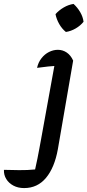

<svg xmlns="http://www.w3.org/2000/svg" viewBox="-134 -752 446 979"><path d="M175 -417Q142 -416 112 -413Q82 -410 55 -406Q61 -434 77.5 -455Q94 -476 116 -487Q138 -498 161 -498Q186 -498 206.5 -484Q227 -470 239 -443ZM239 -443 161 9Q144 103 100.5 155Q57 207 -11 207Q-42 207 -65.5 194.5Q-89 182 -102 161Q-115 140 -114 114Q-79 115 -36.5 115.5Q6 116 45 112Q52 81 57 56Q62 31 66.5 6.5Q71 -18 76 -45L149 -448ZM241 -732Q261 -714 275 -690Q289 -666 292 -641Q276 -621 252 -607Q228 -593 202 -589Q182 -605 168 -629.5Q154 -654 149 -680Q167 -700 191 -714Q215 -728 241 -732Z"/></svg>

Font: Piazzolla Thin SemiBold
Style: Italic
Weight: 600
Italic angle: -11.3°
Version: Version 2.005